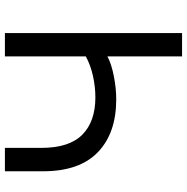

<svg xmlns="http://www.w3.org/2000/svg" viewBox="-10 -734 745 764"><g transform="rotate(90 362.0 -352.5)"><path d="M112 0V-705H205V-408Q235 -424 283.5 -433.5Q332 -443 376 -443Q510 -443 586 -370Q662 -297 662 -152V0H569V-144Q569 -256 516.5 -308Q464 -360 368 -360Q326 -360 283 -350.5Q240 -341 205 -322V0Z"/></g></svg>

Font: Nunito Sans 6pt
Style: Regular
Weight: 400
Version: Version 3.101;gftools[0.9.27]